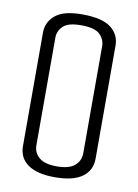

<svg xmlns="http://www.w3.org/2000/svg" viewBox="-75 -679 529 734"><g transform="rotate(10 189.5 -312.5)"><path d="M188.9 3.4Q120.3 3.4 84.5 -21.8Q48.8 -46.9 48.8 -92.9V-534Q48.8 -574.6 81.5 -601.7Q114.2 -628.8 188.9 -628Q264.5 -627.2 297.5 -600.9Q330.6 -574.6 330.6 -533.2V-93.7Q330.6 -47.7 295.2 -22.2Q259.8 3.4 188.9 3.4ZM188.9 -38.8Q237 -38.8 258.8 -57.8Q280.6 -76.8 280.6 -105.7V-521.7Q280.6 -547 261.1 -566.7Q241.6 -586.3 187.4 -586.3Q137 -586.3 117.9 -567Q98.8 -547.8 98.8 -522.7V-104.9Q98.8 -76 120.6 -57.4Q142.4 -38.8 188.9 -38.8Z"/></g></svg>

Font: Smooch Sans Thin
Style: Regular
Weight: 100
Designer: Robert E. Leuschke
Foundry: Robert E. Leuschke
Version: Version 1.010